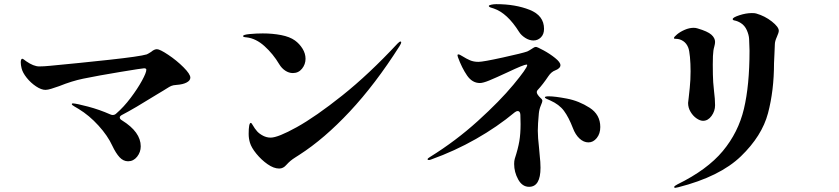

<svg xmlns="http://www.w3.org/2000/svg" viewBox="-20 -843 4040 925"><path d="M897 -469Q897 -455 879 -445.5Q861 -436 831 -434Q814 -433 805 -429Q796 -425 784.5 -417.5Q773 -410 766 -406L736 -388Q625 -319 569 -290Q557 -284 557 -277Q557 -269 568 -263Q658 -207 658 -138Q658 -110 640.5 -88Q623 -66 597 -66Q574 -66 556 -85.5Q538 -105 521 -141Q499 -189 454.5 -238Q410 -287 359 -318Q347 -325 339.5 -329.5Q332 -334 329 -336.5Q326 -339 326 -341Q326 -345 331 -345Q349 -344 404 -329.5Q459 -315 511 -292Q517 -289 523 -289Q533 -289 540 -296Q576 -327 609.5 -371.5Q643 -416 664 -454.5Q685 -493 685 -507Q685 -514 674 -514Q666 -514 560 -496.5Q454 -479 381 -464Q327 -453 265 -428Q245 -421 227.5 -415.5Q210 -410 199 -410Q179 -410 153.5 -427Q128 -444 108.5 -468.5Q89 -493 84 -514Q80 -530 80 -543Q80 -551 82 -555.5Q84 -560 87 -560Q90 -560 96 -555.5Q102 -551 106 -548Q142 -523 169 -523Q191 -523 221 -526Q360 -539 507 -555Q654 -571 687 -581Q694 -584 708 -593Q723 -606 736 -606Q750 -606 790.5 -579Q831 -552 864 -519Q897 -486 897 -469Z M1325 -534Q1296 -583 1254.5 -620.5Q1213 -658 1168 -663Q1151 -664 1151 -669Q1151 -676 1183 -679Q1215 -682 1246 -682Q1293 -682 1334.5 -674Q1376 -666 1401 -648Q1423 -632 1437.5 -608.5Q1452 -585 1452 -560Q1452 -533 1435 -512Q1418 -491 1391 -491Q1372 -491 1354.5 -502.5Q1337 -514 1325 -534ZM1178 -198Q1178 -250 1188 -251Q1192 -251 1199 -238Q1206 -225 1219 -210Q1230 -198 1247.5 -189Q1265 -180 1284 -180Q1319 -180 1410 -230.5Q1501 -281 1629 -383Q1757 -485 1895 -633Q1905 -643 1909 -643Q1913 -643 1913 -639Q1913 -634 1905 -621Q1788 -437 1665 -305.5Q1542 -174 1422 -97Q1416 -93 1402.5 -84.5Q1389 -76 1379.5 -68Q1370 -60 1360 -49Q1345 -31 1325 -31Q1299 -31 1269 -52Q1239 -73 1215 -102.5Q1191 -132 1184 -156Q1178 -176 1178 -198Z M2335 -814Q2335 -818 2347 -820.5Q2359 -823 2371 -823Q2463 -823 2532 -795.5Q2601 -768 2601 -704Q2601 -678 2586 -663Q2571 -648 2550 -648Q2530 -648 2510.5 -660.5Q2491 -673 2481 -689Q2424 -780 2359 -802Q2354 -804 2348 -805.5Q2342 -807 2338.5 -809.5Q2335 -812 2335 -814ZM2576 -297Q2571 -244 2571 -213Q2571 -182 2577 -130L2581 -85Q2582 -76 2583 -63.5Q2584 -51 2584 -35Q2584 57 2529 57Q2496 57 2476.5 21.5Q2457 -14 2457 -53Q2457 -68 2460 -78Q2476 -127 2482 -163Q2488 -199 2488 -245Q2488 -274 2487 -290Q2486 -308 2474 -308Q2468 -308 2460 -302Q2376 -232 2273 -173.5Q2170 -115 2058 -75Q2051 -72 2046 -72Q2040 -72 2040 -76Q2040 -80 2052 -87Q2176 -164 2282 -260Q2388 -356 2453.5 -435Q2519 -514 2520 -529Q2520 -532 2517 -532Q2504 -532 2426 -495Q2368 -468 2337.5 -455.5Q2307 -443 2292 -443Q2255 -443 2230 -479.5Q2205 -516 2186 -568L2184 -577Q2184 -581 2188 -581Q2194 -581 2208 -572Q2227 -560 2244.5 -552.5Q2262 -545 2285 -545Q2307 -545 2402.5 -566Q2498 -587 2520 -595Q2527 -598 2541 -607Q2543 -608 2549.5 -612.5Q2556 -617 2562 -617Q2568 -617 2598.5 -600.5Q2629 -584 2654.5 -563.5Q2680 -543 2680 -529Q2680 -521 2673 -514.5Q2666 -508 2655 -504Q2636 -497 2622 -476Q2596 -437 2570 -409Q2566 -405 2566 -399Q2566 -389 2584 -371Q2593 -364 2593 -357Q2593 -352 2585.5 -334.5Q2578 -317 2576 -297ZM2872 -231Q2872 -199 2855 -178Q2838 -157 2815 -157Q2792 -157 2772 -175.5Q2752 -194 2740 -226Q2720 -278 2697 -309Q2674 -340 2631 -359Q2619 -364 2612 -367.5Q2605 -371 2605 -374Q2605 -379 2624 -379Q2653 -379 2711 -368Q2769 -357 2820.5 -324Q2872 -291 2872 -231Z M3228 58Q3228 55 3232.5 52Q3237 49 3244 45Q3387 -25 3462 -115Q3537 -205 3564 -318.5Q3591 -432 3591 -599Q3591 -619 3589 -655Q3588 -675 3578 -697.5Q3568 -720 3549 -732Q3541 -737 3533.5 -740Q3526 -743 3518 -744.5Q3510 -746 3510 -751Q3510 -759 3542 -769.5Q3574 -780 3602 -780Q3617 -780 3623 -778Q3665 -766 3698.5 -739.5Q3732 -713 3732 -695Q3732 -686 3723 -666Q3713 -644 3713 -630Q3713 -614 3711 -582Q3709 -554 3709 -539Q3709 -407 3680 -297.5Q3651 -188 3549.5 -90Q3448 8 3248 59Q3236 62 3233 62Q3228 62 3228 58ZM3295 -347 3298 -373Q3299 -380 3303 -419.5Q3307 -459 3307 -499Q3307 -537 3304 -568.5Q3301 -600 3296 -613Q3288 -634 3271.5 -645Q3255 -656 3236 -656Q3232 -656 3229.5 -656.5Q3227 -657 3227 -660Q3227 -665 3242 -677.5Q3257 -690 3279 -699.5Q3301 -709 3322 -709Q3332 -709 3341 -706Q3389 -692 3407 -676Q3425 -660 3425 -641Q3425 -632 3421.5 -619.5Q3418 -607 3417 -599Q3414 -580 3414 -532Q3414 -479 3416 -447L3420 -404Q3425 -366 3425 -336Q3425 -308 3408 -284.5Q3391 -261 3367 -261Q3353 -261 3336 -272.5Q3319 -284 3307 -304Q3295 -324 3295 -347Z"/></svg>

Font: Shippori Mincho B1 ExtraBold
Style: Regular
Weight: 800
Designer: FONTDASU
Foundry: FONTDASU / Google Inc. / but / Adobe
Version: Version 3.110; ttfautohint (v1.8.3)